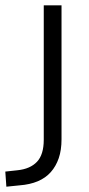

<svg xmlns="http://www.w3.org/2000/svg" viewBox="-79 -511 335 724"><path d="M-55 193 -59 136 -13 131Q35 126 60.5 99Q86 72 86 16V-491H153V14Q153 55 142.5 85.5Q132 116 112.5 138Q93 160 63.5 172.5Q34 185 -6 188Z"/></svg>

Font: Nunito Sans 9pt Light
Style: Regular
Weight: 300
Version: Version 3.101;gftools[0.9.27]